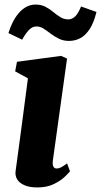

<svg xmlns="http://www.w3.org/2000/svg" viewBox="-20 -812 443 842"><path d="M143.5 10Q110 10 87.8 0.5Q65.5 -9 55.5 -25.2Q45.5 -41.5 48.5 -62.5Q51.5 -85.5 55.8 -116.2Q60 -147 65 -184.8Q70 -222.5 76 -267Q82 -311.5 88.5 -362Q95 -412.5 102.5 -468.5L46.5 -499L54.5 -541L248 -567L274 -555L212 -109.5Q209.5 -91.5 213.8 -82.2Q218 -73 228.5 -73Q237.5 -73 247.5 -78Q257.5 -83 274 -95.5L287 -61Q281.5 -53.5 263.8 -36.5Q246 -19.5 216 -4.8Q186 10 143.5 10ZM17 -667Q30.5 -709.5 49 -737.2Q67.5 -765 89.5 -778.5Q111.5 -792 135.5 -792Q161 -792 179.5 -782.2Q198 -772.5 213.5 -759.5Q229 -746.5 244.8 -736.8Q260.5 -727 280 -727Q295 -727 308.8 -739.2Q322.5 -751.5 335.5 -783.5L403 -759.5Q392 -714 374.2 -686Q356.5 -658 333.2 -645.2Q310 -632.5 282.5 -632.5Q258.5 -632.5 238.8 -642Q219 -651.5 202.5 -664.2Q186 -677 171 -686.5Q156 -696 140 -696Q122 -696 107.5 -681.2Q93 -666.5 77 -638Z"/></svg>

Font: Merriweather 20pt Black
Style: Italic
Weight: 900
Italic angle: -7.8°
Version: Version 2.101